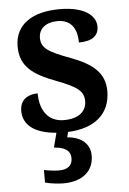

<svg xmlns="http://www.w3.org/2000/svg" viewBox="-55 -588 584 869"><g transform="rotate(-5 237.0 -153.5)"><path d="M198 240C283 240 336 197 336 126C336 73 298 39 233 34L239 10C360 5 432 -55 432 -159C432 -243 376 -286 281 -322C180 -359 149 -379 149 -425C149 -468 183 -494 235 -494C294 -494 323 -455 323 -389C385 -389 413 -413 413 -454C413 -502 364 -547 249 -547C126 -547 45 -496 45 -395C45 -306 99 -265 205 -225C301 -189 328 -167 328 -122C328 -78 295 -45 225 -45C154 -45 117 -98 117 -176C86 -176 36 -164 36 -103C36 -42 83 1 186 9L169 75C212 78 244 91 244 130C244 164 221 180 183 180C165 180 139 177 115 172V229C139 236 177 240 198 240Z"/></g></svg>

Font: Noto Serif SemiBold
Style: Regular
Weight: 600
Designer: Monotype Design Team
Foundry: Monotype Imaging Inc.
Version: Version 2.013